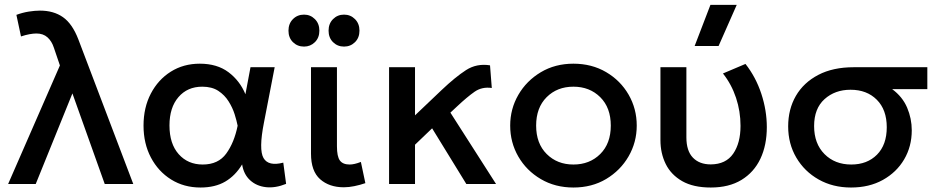

<svg xmlns="http://www.w3.org/2000/svg" viewBox="-20 -780 3977 814"><path d="M14.5 0 234 -502.5 208.5 -577.5Q199.5 -605.5 181.2 -621.8Q163 -638 134.5 -638Q121.5 -638 105 -635Q88.5 -632 69 -625.5L49.5 -717Q75 -726.5 101.5 -730.8Q128 -735 149.5 -735Q207.5 -735 247 -707.2Q286.5 -679.5 312 -613.5L545 0H424L287 -384L131.5 0Z M830 15Q760 15 705.5 -19Q651 -53 619.8 -112.2Q588.5 -171.5 588.5 -247.5Q588.5 -324 619.5 -383.2Q650.5 -442.5 704.2 -476.2Q758 -510 827 -510Q900.5 -510 948.8 -473.8Q997 -437.5 1020.5 -380.5L1042 -495H1144.5L1099 -260Q1076.5 -146 1097.2 -110Q1118 -74 1181 -90.5L1193 -0.5Q1147.5 18 1107.5 13.5Q1067.5 9 1040.2 -16Q1013 -41 1006.5 -83Q978 -35.5 935 -10.2Q892 15 830 15ZM839.5 -82.5Q905.5 -82.5 939.2 -129Q973 -175.5 987.5 -247Q983.5 -267.5 974.8 -295.5Q966 -323.5 949.2 -350.2Q932.5 -377 905.5 -394.8Q878.5 -412.5 837.5 -412.5Q774.5 -412.5 736.5 -368.2Q698.5 -324 698.5 -248Q698.5 -170.5 737.5 -126.5Q776.5 -82.5 839.5 -82.5Z M1437.5 14Q1376 14 1337.2 -20.2Q1298.5 -54.5 1298.5 -128.5V-495H1408.5V-160Q1408.5 -116.5 1421 -99.5Q1433.5 -82.5 1462.5 -82.5Q1482 -82.5 1510 -93.5L1529 -3.5Q1505.5 4.5 1482.2 9.2Q1459 14 1437.5 14ZM1269 -582.5Q1241 -582.5 1222 -601.2Q1203 -620 1203 -650Q1203 -680 1222 -699Q1241 -718 1269 -718Q1296 -718 1315 -699Q1334 -680 1334 -650Q1334 -620 1315 -601.2Q1296 -582.5 1269 -582.5ZM1438.5 -582.5Q1411 -582.5 1392 -601.2Q1373 -620 1373 -650Q1373 -680 1392 -699Q1411 -718 1438.5 -718Q1466 -718 1485 -699Q1504 -680 1504 -650Q1504 -620 1485 -601.2Q1466 -582.5 1438.5 -582.5Z M1629.5 0V-495H1739.5V-291L1852.5 -398.5Q1910.5 -453.5 1955.8 -482.8Q2001 -512 2057.5 -503L2065 -407Q2023.5 -413 1992 -391Q1960.5 -369 1918.5 -329.5L1889.5 -302.5L2083 0H1957L1812 -236L1739.5 -166.5V0Z M2411 15Q2333.5 15 2272.8 -20.8Q2212 -56.5 2177.5 -116.2Q2143 -176 2143 -247.5Q2143 -318 2177.5 -377.8Q2212 -437.5 2272.8 -473.8Q2333.5 -510 2411 -510Q2489 -510 2549.8 -474.2Q2610.5 -438.5 2645 -378.8Q2679.5 -319 2679.5 -247.5Q2679.5 -177 2645 -117.2Q2610.5 -57.5 2550 -21.2Q2489.5 15 2411 15ZM2411 -82.5Q2480 -82.5 2524.8 -127Q2569.5 -171.5 2569.5 -247.5Q2569.5 -323.5 2524.8 -368Q2480 -412.5 2411 -412.5Q2342 -412.5 2297.5 -368Q2253 -323.5 2253 -247.5Q2253 -171.5 2297.8 -127Q2342.5 -82.5 2411 -82.5Z M2993.5 15Q2919.5 15 2872.2 -12Q2825 -39 2802.5 -84.5Q2780 -130 2780 -186V-495H2890V-197.5Q2890 -140.5 2917.5 -111.8Q2945 -83 2993.5 -83Q3057.5 -83.5 3088.5 -128.5Q3119.5 -173.5 3119.5 -246.5Q3119.5 -308 3100.5 -365.2Q3081.5 -422.5 3045 -468.5L3140.5 -509Q3184.5 -453 3207.8 -382.2Q3231 -311.5 3231 -241Q3231 -164.5 3203.8 -107Q3176.5 -49.5 3123.5 -17.2Q3070.5 15 2993.5 15ZM2925 -585 2992 -759.5H3103.5L3026.5 -585Z M3588 15Q3511 15 3450.8 -19Q3390.5 -53 3356 -111.8Q3321.5 -170.5 3321.5 -244Q3321.5 -317 3354.2 -373.5Q3387 -430 3449.2 -462.5Q3511.5 -495 3599.5 -495H3911.5V-402H3762.5Q3806 -370 3825.8 -323.8Q3845.5 -277.5 3845.5 -227.5Q3845.5 -159 3813.2 -104.2Q3781 -49.5 3723 -17.2Q3665 15 3588 15ZM3589 -82.5Q3656.5 -82.5 3698 -124.2Q3739.5 -166 3739.5 -240.5Q3739.5 -315 3697.2 -357.2Q3655 -399.5 3586 -399.5Q3520 -399.5 3475.8 -359.8Q3431.5 -320 3431.5 -245.5Q3431.5 -171 3475.5 -126.8Q3519.5 -82.5 3589 -82.5Z"/></svg>

Font: Geologica
Style: Regular
Weight: 400
Designer: Sindre Bremnes, Frode Helland
Foundry: Monokrom Skriftforlag AS
Version: Version 1.010; ttfautohint (v1.8.4.7-5d5b);gftools[0.9.28]